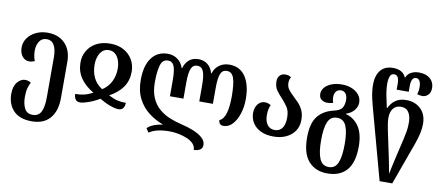

<svg xmlns="http://www.w3.org/2000/svg" viewBox="-84 -1114 3919 1708"><g transform="rotate(10 1875.5 -260.0)"><path d="M261 253Q153 253 97 195.5Q41 138 41 42Q41 -25 72.5 -62.5Q104 -100 143 -100Q170 -100 195 -84Q183 -62 174 -31.5Q165 -1 165 47Q165 112 186.5 153.5Q208 195 260 195Q313 195 335.5 151Q358 107 358 19V-343Q358 -413 335.5 -451.5Q313 -490 268 -490Q225 -490 202.5 -455Q180 -420 180 -372Q180 -347 184 -324Q188 -301 197 -279Q171 -268 146 -268Q109 -268 84.5 -299Q60 -330 60 -379Q60 -426 87.5 -464.5Q115 -503 162 -525.5Q209 -548 267 -548Q366 -548 424.5 -487.5Q483 -427 483 -321V4Q483 121 426.5 187Q370 253 261 253Z M656 13Q627 13 614.5 -6Q602 -25 601 -54Q645 -54 681 -62.5Q717 -71 759 -93Q683 -137 641.5 -197Q600 -257 599 -335Q598 -394 625.5 -442.5Q653 -491 705.5 -520Q758 -549 832 -549Q903 -549 954.5 -520.5Q1006 -492 1034 -443.5Q1062 -395 1062 -335Q1062 -255 1021 -196Q980 -137 901 -94Q947 -70 982 -62Q1017 -54 1059 -54Q1059 -28 1046.5 -7.5Q1034 13 1002 13Q974 13 926 -4.5Q878 -22 830 -51Q780 -21 731.5 -4Q683 13 656 13ZM830 -137Q883 -171 909 -224Q935 -277 935 -340Q935 -381 923 -415Q911 -449 888 -469.5Q865 -490 830 -490Q795 -490 772 -469Q749 -448 737.5 -414Q726 -380 726 -340Q726 -276 751 -223.5Q776 -171 830 -137Z M1908 -549Q2004 -549 2054 -474.5Q2104 -400 2104 -272Q2104 -198 2083.5 -137Q2063 -76 2028.5 -39.5Q1994 -3 1950 -3Q1927 -3 1916 -15.5Q1905 -28 1905 -48Q1942 -62 1959.5 -120Q1977 -178 1977 -272Q1977 -384 1959.5 -437Q1942 -490 1895 -490Q1855 -490 1839 -451Q1823 -412 1823 -322V-180H1700V-325Q1700 -414 1683.5 -452Q1667 -490 1629 -490Q1590 -490 1573.5 -452Q1557 -414 1557 -325V-180H1435V-322Q1435 -412 1419.5 -451Q1404 -490 1364 -490Q1314 -490 1297.5 -433Q1281 -376 1281 -279Q1281 -196 1306.5 -138.5Q1332 -81 1375 -44.5Q1418 -8 1470.5 13.5Q1523 35 1576 47Q1637 61 1689 82Q1741 103 1772.5 131.5Q1804 160 1804 195Q1804 226 1781.5 239.5Q1759 253 1726 253Q1726 221 1703.5 197.5Q1681 174 1644.5 159Q1608 144 1567 136Q1526 128 1489 128Q1428 128 1382 138.5Q1336 149 1303 172L1279 136Q1301 113 1339 98.5Q1377 84 1413 81V77Q1342 50 1283.5 4.5Q1225 -41 1189.5 -110.5Q1154 -180 1154 -279Q1154 -408 1206.5 -478.5Q1259 -549 1353 -549Q1401 -549 1439.5 -522Q1478 -495 1494 -445H1498Q1513 -495 1545.5 -522Q1578 -549 1629 -549Q1678 -549 1712 -522Q1746 -495 1760 -445H1764Q1780 -495 1818.5 -522Q1857 -549 1908 -549Z M2404 13Q2334 13 2286.5 -10.5Q2239 -34 2214 -74Q2189 -114 2189 -163Q2189 -210 2213.5 -242Q2238 -274 2278 -274Q2304 -274 2331 -258Q2313 -219 2313 -166Q2313 -111 2336.5 -78.5Q2360 -46 2404 -46Q2449 -46 2472 -79.5Q2495 -113 2495 -173Q2495 -233 2471.5 -268Q2448 -303 2420 -333Q2392 -362 2368.5 -394.5Q2345 -427 2345 -477Q2345 -509 2363.5 -529Q2382 -549 2414 -549Q2432 -549 2444.5 -544.5Q2457 -540 2466 -533Q2452 -510 2452 -481Q2452 -446 2471 -421Q2490 -396 2516 -372Q2540 -350 2564.5 -324Q2589 -298 2606 -262.5Q2623 -227 2623 -175Q2623 -116 2594 -74Q2565 -32 2515.5 -9.5Q2466 13 2404 13Z M2932 253Q2824 253 2762 183Q2700 113 2700 -30Q2700 -158 2749 -221.5Q2798 -285 2891 -307Q2951 -320 2967.5 -349Q2984 -378 2984 -418Q2984 -455 2968.5 -475.5Q2953 -496 2925 -496Q2897 -496 2881.5 -476.5Q2866 -457 2866 -427Q2866 -409 2869 -396Q2872 -383 2875 -374Q2850 -366 2822 -366Q2793 -366 2770.5 -382Q2748 -398 2748 -434Q2748 -465 2769.5 -491Q2791 -517 2831 -533Q2871 -549 2925 -549Q2975 -549 3015 -532.5Q3055 -516 3079 -486Q3103 -456 3103 -416Q3103 -382 3078.5 -349Q3054 -316 3004 -299V-296Q3080 -276 3123.5 -210Q3167 -144 3167 -30Q3167 113 3106.5 183Q3046 253 2932 253ZM2934 195Q2993 195 3016.5 138Q3040 81 3040 -30Q3040 -139 3016 -194.5Q2992 -250 2933 -250Q2875 -250 2851 -194.5Q2827 -139 2827 -30Q2827 81 2851.5 138Q2876 195 2934 195Z M3403 240 3247 -332Q3227 -402 3211.5 -468.5Q3196 -535 3196 -598Q3196 -677 3234 -725Q3272 -773 3347 -773Q3389 -773 3419 -757.5Q3449 -742 3463 -708H3467Q3481 -742 3512 -757.5Q3543 -773 3581 -773Q3646 -773 3682.5 -740.5Q3719 -708 3719 -657Q3719 -615 3696.5 -593.5Q3674 -572 3647 -572Q3634 -572 3621.5 -574Q3609 -576 3598 -580Q3601 -588 3604.5 -604.5Q3608 -621 3608 -645Q3608 -681 3596.5 -700.5Q3585 -720 3564 -720Q3520 -720 3520 -640V-588H3411V-640Q3411 -678 3400.5 -698.5Q3390 -719 3366 -719Q3340 -719 3329.5 -693Q3319 -667 3319 -627Q3319 -600 3323 -566Q3327 -532 3334 -502L3353 -413H3358Q3375 -455 3413.5 -483.5Q3452 -512 3513 -512Q3593 -512 3644 -462.5Q3695 -413 3695 -327Q3695 -287 3684.5 -239.5Q3674 -192 3655 -141L3517 240ZM3474 161Q3480 134 3488.5 94Q3497 54 3505 19L3548 -165Q3556 -198 3562.5 -235.5Q3569 -273 3569 -317Q3569 -374 3547 -409.5Q3525 -445 3477 -445Q3430 -445 3406 -413Q3382 -381 3382 -330Q3382 -303 3386.5 -274.5Q3391 -246 3397 -217L3447 19Q3455 55 3462 94.5Q3469 134 3474 161Z"/></g></svg>

Font: Noto Serif Georgian SemiCondensed SemiBold
Style: Regular
Weight: 600
Width: 4
Designer: Monotype Design Team, Akaki Razmadze
Foundry: Google LLC
Version: Version 2.003; ttfautohint (v1.8.4.7-5d5b)